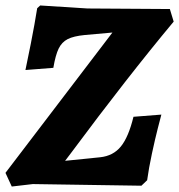

<svg xmlns="http://www.w3.org/2000/svg" viewBox="-32 -676 655 702"><path d="M88 -3 11 6 -12 -44 379 -557 278 -548Q237 -544 215.5 -533Q194 -522 182.5 -498.5Q171 -475 163 -428L61 -420Q66 -442 80.5 -515.5Q95 -589 104 -646L115 -656L288 -645L589 -643L603 -597Q433 -393 225 -113L206 -88L334 -101Q382 -106 410 -140.5Q438 -175 456 -249L558 -257Q555 -246 545 -207Q535 -168 523.5 -114.5Q512 -61 506 -17L485 3Z"/></svg>

Font: Alegreya ExtraBold
Style: Italic
Weight: 800
Italic angle: -7°
Designer: Juan Pablo del Peral
Foundry: Huerta Tipografica
Version: Version 2.007; ttfautohint (v1.6)